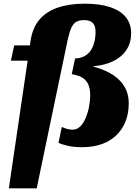

<svg xmlns="http://www.w3.org/2000/svg" viewBox="-20 -787 753 1041"><path d="M57 -541H208L190 -458H39ZM28 234 145 -561Q155 -634 192.5 -679Q230 -724 292.5 -745.5Q355 -767 439 -767Q522 -767 578 -748Q634 -729 662.5 -693.5Q691 -658 691 -607Q691 -562 672.5 -528Q654 -494 621.5 -471.5Q589 -449 544.5 -437.5Q500 -426 446 -426L490 -439L482 -412L442 -435Q510 -424 563.5 -397.5Q617 -371 647.5 -328.5Q678 -286 678 -226Q678 -171 660 -127Q642 -83 609 -52Q576 -21 530 -5Q484 11 426 11Q381 11 347.5 3.5Q314 -4 297 -13L315 -98Q318 -98 326.5 -94Q335 -90 347.5 -87Q360 -84 374 -84Q397 -84 414.5 -101Q432 -118 444 -146Q456 -174 462.5 -207Q469 -240 469 -272Q469 -299 462.5 -319Q456 -339 443 -352.5Q430 -366 411.5 -373.5Q393 -381 369 -385L387 -470Q416 -471 437.5 -482.5Q459 -494 472 -513.5Q485 -533 491.5 -558.5Q498 -584 498 -613Q498 -636 491.5 -650Q485 -664 471 -671Q457 -678 435 -678Q410 -678 393.5 -668.5Q377 -659 366.5 -635.5Q356 -612 347 -571L179 234Z"/></svg>

Font: Roboto Serif 20pt ExtraBold
Style: Italic
Weight: 800
Italic angle: -10°
Version: Version 1.007